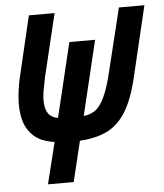

<svg xmlns="http://www.w3.org/2000/svg" viewBox="-52 -572 687 803"><g transform="rotate(-5 292.0 -170.5)"><path d="M117 185 160 11Q103 3 72.5 -25.5Q42 -54 32 -95Q22 -136 25.5 -183Q29 -230 40 -276L99 -526H207L144 -264Q138 -236 133 -207.5Q128 -179 129.5 -153.5Q131 -128 143 -110.5Q155 -93 183 -88L258 -400H366L291 -87Q317 -89 338 -103Q359 -117 377.5 -154.5Q396 -192 413 -264L477 -526H584L514 -231Q493 -141 461 -88.5Q429 -36 382 -12.5Q335 11 266 15L225 185Z"/></g></svg>

Font: Ubuntu Sans Mono
Style: Bold Italic
Weight: 700
Italic angle: -13.5°
Monospace: yes
Designer: Dalton Maag Ltd
Foundry: Dalton Maag Ltd
Version: Version 1.006